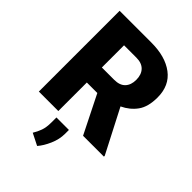

<svg xmlns="http://www.w3.org/2000/svg" viewBox="-272 -830 1195 1195"><g transform="rotate(45 326.0 -232.0)"><path d="M443.4 0 317.9 -251H225.6V0H54.2V-710.9H334Q457 -710.9 530 -656Q603 -601.1 603 -496.1Q603 -414.1 569.1 -367.2Q535.2 -320.3 479 -293.9L627 -7.3V0ZM334 -578.6H225.6V-383.3H334Q382.8 -383.3 407.2 -409.2Q431.6 -435.1 431.6 -480.5Q431.6 -526.4 406.7 -552.5Q381.8 -578.6 334 -578.6ZM355.5 36.6V70.3Q355.5 119.1 334.2 167.7Q313 216.3 286.1 247.1L208.5 208Q224.6 182.1 235.1 153.1Q245.6 124 245.6 79.6V36.6Z"/></g></svg>

Font: Vazirmatn RD Black
Style: Regular
Weight: 900
Designer: Saber Rastikerdar
Foundry: Saber Rastikerdar
Version: Version 32.102